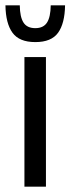

<svg xmlns="http://www.w3.org/2000/svg" viewBox="-24 -703 264 723"><path d="M68 0V-488H149V0ZM109 -544.5Q48.5 -544.5 23 -579.8Q-2.5 -615 -3.5 -683H50.5Q51 -639 64.5 -618Q78 -597 109 -597Q139.5 -597 153 -618Q166.5 -639 167 -683H221Q220 -615 194.8 -579.8Q169.5 -544.5 109 -544.5Z"/></svg>

Font: Anek Latin Medium
Style: Regular
Weight: 400
Version: Version 1.003